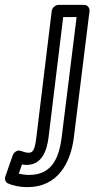

<svg xmlns="http://www.w3.org/2000/svg" viewBox="-33 -536 387 787"><path d="M166 27 226 -466H281L220 25C208 125 171 181 86 181C69 181 54 178 44 176L57 138C64 139 69 140 76 140C138 140 159 83 166 27ZM116 27C109 85 100 90 83 90C74 90 65 87 54 83C35 76 23 91 19 101L-11 187C-15 198 -11 211 0 216C19 224 44 231 80 231C203 231 257 133 270 25L334 -491C335 -502 327 -516 312 -516H207C196 -516 181 -506 179 -491Z"/></svg>

Font: Falling Sky
Style: CondOuObl
Weight: 400
Designer: Paul D. Hunt
Foundry: Adobe Systems Incorporated
Version: Version 1.02